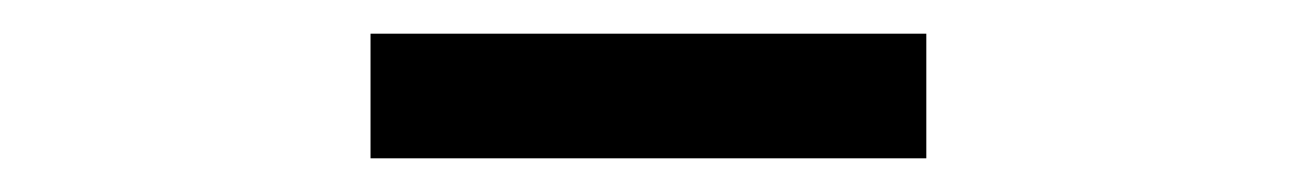

<svg xmlns="http://www.w3.org/2000/svg" viewBox="-20 -886 770 114"><path d="M200 -792V-866H530V-792Z"/></svg>

Font: Undotted
Style: Regular
Weight: 400
Designer: Delve Withrington, Dave Bailey, Thomas Jockin
Foundry: Delve Fonts LLC
Version: Version 4.000